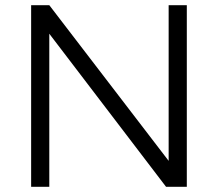

<svg xmlns="http://www.w3.org/2000/svg" viewBox="-20 -720 840 740"><path d="M700 -700V0H620L170 -590V0H100V-700H170L630 -100V-700Z"/></svg>

Font: Goli Light
Style: Regular
Weight: 300
Designer: jaikishan Patel
Foundry: MagicType
Version: Version 1.000